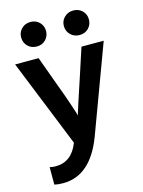

<svg xmlns="http://www.w3.org/2000/svg" viewBox="-132 -786 781 1051"><g transform="rotate(-15 258.5 -260.5)"><path d="M325 -14Q249 189 93 189Q64 189 43 184V85Q59 89 77 89Q168 89 206 -10L6 -507H139L198 -345Q225 -273 241.5 -224Q258 -175 262 -162L265 -148Q275 -183 329 -345L382 -507H508ZM460 -641Q460 -611 440 -591Q420 -571 389 -571Q359 -571 338.5 -591Q318 -611 318 -641Q318 -670 338.5 -690Q359 -710 389 -710Q420 -710 440 -690Q460 -670 460 -641ZM217 -641Q217 -611 197 -591Q177 -571 147 -571Q116 -571 96 -591Q76 -611 76 -641Q76 -670 96 -690Q116 -710 147 -710Q177 -710 197 -690Q217 -670 217 -641Z"/></g></svg>

Font: Hind Vadodara SemiBold
Style: Regular
Weight: 600
Designer: Hitesh Malaviya
Foundry: Indian Type Foundry
Version: Version 1.001;PS 1.0;hotconv 1.0.86;makeotf.lib2.5.63406; tt